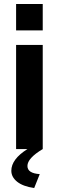

<svg xmlns="http://www.w3.org/2000/svg" viewBox="-20 -750 295 966"><path d="M152 196Q96 188 66.5 164.5Q37 141 37 109Q37 51 118 0H61V-524H195V0Q118 46 118 85Q118 122 180 126ZM195 -597H61V-730H195Z"/></svg>

Font: Raleway
Style: Bold
Weight: 700
Designer: Matt McInerney, Pablo Impallari, Rodrigo Fuenzalida
Foundry: Matt McInerney, Pablo Impallari, Rodrigo Fuenzalida
Version: Version 3.000